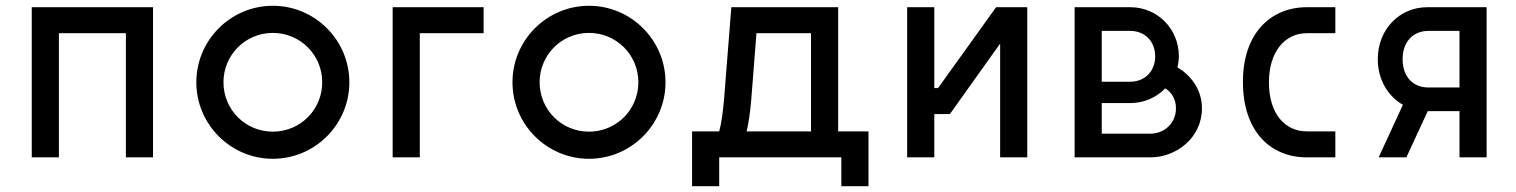

<svg xmlns="http://www.w3.org/2000/svg" viewBox="-20 -545 5249 665"><path d="M90 0H184V-430H416V0H510V-520H90Z M925 -89C830 -89 754 -165 754 -260C754 -355 830 -431 925 -431C1020 -431 1096 -355 1096 -260C1096 -165 1020 -89 925 -89ZM660 -260C660 -114 779 5 925 5C1071 5 1190 -114 1190 -260C1190 -406 1071 -525 925 -525C779 -525 660 -406 660 -260Z M1655 -430V-520H1340V0H1434V-430Z M2020 -89C1925 -89 1849 -165 1849 -260C1849 -355 1925 -431 2020 -431C2115 -431 2191 -355 2191 -260C2191 -165 2115 -89 2020 -89ZM1755 -260C1755 -114 1874 5 2020 5C2166 5 2285 -114 2285 -260C2285 -406 2166 -525 2020 -525C1874 -525 1755 -406 1755 -260Z M2988 -90H2883V-520H2513L2488 -204C2484 -156 2479 -120 2471 -90H2377V100H2471V0H2894V100H2988ZM2566 -90C2573 -119 2578 -154 2582 -200L2600 -430H2789V-90Z M3270 -150 3444 -394V0H3538V-520H3430L3229 -240H3216V-520H3122V0H3216V-150Z M4063 -350C4063 -445 3989 -520 3895 -520H3702V0H3965C4052 0 4143 -66 4143 -170C4143 -236 4104 -284 4058 -312C4061 -324 4063 -337 4063 -350ZM3796 -82V-188H3895C3943 -188 3986 -208 4016 -239C4038 -225 4053 -202 4053 -170C4053 -116 4010 -82 3965 -82ZM3796 -262V-438H3895C3943 -438 3981 -404 3981 -350C3981 -296 3943 -262 3895 -262Z M4605 -90H4506C4432 -90 4375 -149 4375 -260C4375 -368 4432 -430 4506 -430H4605V-520H4506C4380 -520 4284 -428 4285 -260C4285 -93 4378 0 4506 0H4605Z M4752 -340C4752 -269 4787 -212 4839 -182L4755 0H4851L4925 -160H5035V0H5129V-520H4923C4828 -520 4752 -444 4752 -340ZM4838 -340C4838 -403 4877 -438 4927 -438H5035V-242H4927C4877 -242 4838 -276 4838 -340Z"/></svg>

Font: Grotesk 02 Mince
Style: Bold
Weight: 400
Designer: Frank Adebiaye, contributions by Jérémy Landes, Ariel Martín Pérez
Foundry: Velvetyne Type Foundry
Version: Version 3.000;Glyphs 3.1.2 (3150)